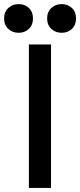

<svg xmlns="http://www.w3.org/2000/svg" viewBox="-68 -917 391 937"><path d="M73 0V-700H181V0ZM233 -757Q203 -757 182.5 -776Q162 -795 162 -827Q162 -859 182.5 -878Q203 -897 233 -897Q263 -897 283 -878Q303 -859 303 -827Q303 -795 283 -776Q263 -757 233 -757ZM23 -757Q-7 -757 -27.5 -776Q-48 -795 -48 -827Q-48 -859 -27.5 -878Q-7 -897 23 -897Q53 -897 73 -878Q93 -859 93 -827Q93 -795 73 -776Q53 -757 23 -757Z"/></svg>

Font: Space Grotesk Medium
Style: Regular
Weight: 500
Designer: Florian Karsten
Foundry: Florian Karsten
Version: Version 2.000